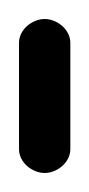

<svg xmlns="http://www.w3.org/2000/svg" viewBox="-20 -101 94 202"><path d="M54 -56C54 -70 40 -81 27 -81C14 -81 0 -70 0 -56V56C0 70 14 81 27 81C40 81 54 70 54 56Z"/></svg>

Font: Ekmelos
Style: Regular
Weight: 500
Designer: Thomas Richter (thomas-richter@aon.at)
Version: Version 2.58